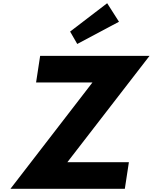

<svg xmlns="http://www.w3.org/2000/svg" viewBox="-20 -1172 948 1192"><path d="M908.2 -825H229.2L204 -660H554L45 0H755L780.2 -165H398.2ZM415.3 -976 459.6 -899 718.7 -1037 645.3 -1152Z"/></svg>

Font: Sztylet
Style: BdObl
Weight: 700
Foundry: Cannot Into Space Fonts, PlusOne Fonts
Version: Version 0.12